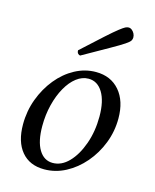

<svg xmlns="http://www.w3.org/2000/svg" viewBox="-107 -762 683 847"><g transform="rotate(15 234.5 -338.5)"><path d="M176 12Q109 12 72 -32.5Q35 -77 35 -156Q35 -217 55.5 -272Q76 -327 111 -370Q146 -413 191.5 -437.5Q237 -462 287 -462Q355 -462 395 -415.5Q435 -369 435 -289Q435 -230 414 -176Q393 -122 356.5 -79.5Q320 -37 273.5 -12.5Q227 12 176 12ZM205 -25Q245 -25 278 -59Q311 -93 331.5 -150.5Q352 -208 352 -276Q352 -346 328 -385.5Q304 -425 263 -425Q234 -425 208 -405Q182 -385 162 -349.5Q142 -314 130.5 -268Q119 -222 119 -171Q119 -101 142 -63Q165 -25 205 -25ZM200 -514Q195 -514 190 -519Q185 -524 185 -534Q246 -590 281 -621.5Q316 -653 334 -667Q352 -681 360 -685Q368 -689 375 -689Q383 -689 390 -683.5Q397 -678 401.5 -669.5Q406 -661 406 -651Q406 -644 402 -637Q398 -630 379.5 -617.5Q361 -605 318.5 -581Q276 -557 200 -514Z"/></g></svg>

Font: Petrona
Style: Italic
Weight: 400
Italic angle: -9°
Designer: Ringo R. Seeber
Foundry: Ringo R. Seeber
Version: Version 2.001; ttfautohint (v1.8.3)